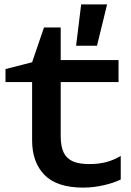

<svg xmlns="http://www.w3.org/2000/svg" viewBox="-20 -839 595 873"><path d="M5 -525 126 -556 180 -714H256V-566H519V-466H256V-221Q256 -173 269.5 -145.5Q283 -118 311 -105.5Q339 -93 386 -93Q429 -93 463 -102Q497 -111 529 -130V-23Q500 -8 452.5 3Q405 14 358 14Q239 14 182.5 -43.5Q126 -101 126 -201V-466H5ZM467 -819 421 -631H326L349 -819Z"/></svg>

Font: Unbounded Variable
Style: Regular
Weight: 400
Designer: Luke Prowse, Jean-Baptiste Morizot, Fátima Lázaro, Florian Runge
Foundry: NaN
Version: Version 1.600;FEAKit 1.0